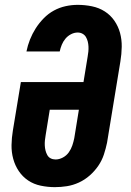

<svg xmlns="http://www.w3.org/2000/svg" viewBox="-20 -763 540 791"><path d="M206 8Q177 8 148 2Q119 -4 96 -19.5Q73 -35 57.5 -58Q42 -81 34.5 -108.5Q27 -136 27.5 -165.5Q28 -195 33 -225L66 -425H324L341 -529Q343 -540 344 -550.5Q345 -561 344.5 -571.5Q344 -582 341.5 -592Q339 -602 334 -610.5Q329 -619 320 -624Q311 -629 300 -629Q286 -629 272.5 -622Q259 -615 249.5 -603.5Q240 -592 234.5 -578.5Q229 -565 226 -551H89Q94 -576 103.5 -600Q113 -624 127 -646Q141 -668 160 -687.5Q179 -707 202 -719.5Q225 -732 250 -737.5Q275 -743 300 -743Q330 -743 359 -737Q388 -731 411.5 -716Q435 -701 451 -678Q467 -655 474.5 -627.5Q482 -600 481.5 -570Q481 -540 476 -510L421 -175Q416 -151 408 -126.5Q400 -102 385 -80Q370 -58 349.5 -40Q329 -22 305 -11Q281 0 256 4Q231 8 206 8ZM209 -106Q224 -106 239 -114Q254 -122 263.5 -135.5Q273 -149 278 -164Q283 -179 286 -194L305 -311H185L168 -206Q166 -195 165 -184.5Q164 -174 164.5 -163.5Q165 -153 167.5 -143Q170 -133 175 -124Q180 -115 189 -110.5Q198 -106 209 -106Z"/></svg>

Font: Iosevka Curly Slab HvObl
Style: Regular
Weight: 900
Italic angle: -9°
Monospace: yes
Designer: Belleve Invis
Foundry: Belleve Invis
Version: Version 11.1.0; ttfautohint (v1.8.3)